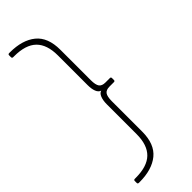

<svg xmlns="http://www.w3.org/2000/svg" viewBox="-321 -843 1037 1037"><g transform="rotate(-45 197.5 -324.5)"><path d="M207 -398V-625Q207 -708 165.5 -748.5Q124 -789 37 -789H30Q21 -789 21 -797V-812Q21 -820 30 -820H35Q130 -820 184 -776Q238 -732 238 -637V-405Q238 -369 248.5 -354.5Q259 -340 285 -340H319Q327 -340 327 -332V-317Q327 -309 319 -309H285Q259 -309 248.5 -294.5Q238 -280 238 -244V-12Q238 83 184 127Q130 171 35 171H30Q21 171 21 163V148Q21 140 30 140H37Q124 140 165.5 99.5Q207 59 207 -24V-251Q207 -281 215 -301Q223 -321 238 -325Q222 -330 214.5 -349.5Q207 -369 207 -398Z"/></g></svg>

Font: LINE Seed JP_TTF Thin
Style: Regular
Weight: 250
Designer: LY Corporation & Fontrix & Fontworks
Version: Version 1.008